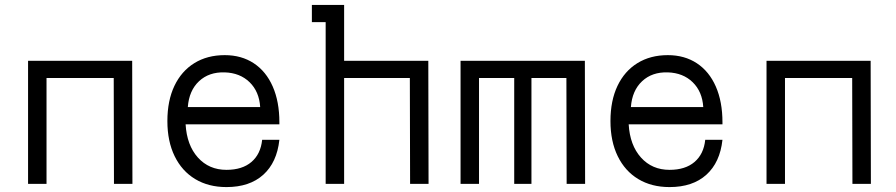

<svg xmlns="http://www.w3.org/2000/svg" viewBox="-20 -747 3640 780"><path d="M94 0V-500H517L518 0H443L442 -430H169V0Z M660 -255Q660 -338 688.5 -398Q717 -458 769.5 -490.5Q822 -523 893 -523Q961 -523 1011 -490Q1061 -457 1088 -395.5Q1115 -334 1115 -250V-242H734Q739 -157 784 -107Q829 -57 900 -57Q964 -57 1001.5 -89Q1039 -121 1045 -179H1115Q1105 -87 1049.5 -37Q994 13 900 13Q827 13 773 -19.5Q719 -52 689.5 -112.5Q660 -173 660 -255ZM893 -453Q829 -455 788.5 -417Q748 -379 743 -312H1037Q1033 -375 994 -413Q955 -451 893 -453Z M1378 -500H1720L1721 0H1646L1645 -430H1378V0H1303V-657H1247V-727H1378Z M1851 0V-500H2356L2357 0H2282L2281 -430H2139V0H2069V-430H1926V0Z M2460 -255Q2460 -338 2488.5 -398Q2517 -458 2569.5 -490.5Q2622 -523 2693 -523Q2761 -523 2811 -490Q2861 -457 2888 -395.5Q2915 -334 2915 -250V-242H2534Q2539 -157 2584 -107Q2629 -57 2700 -57Q2764 -57 2801.5 -89Q2839 -121 2845 -179H2915Q2905 -87 2849.5 -37Q2794 13 2700 13Q2627 13 2573 -19.5Q2519 -52 2489.5 -112.5Q2460 -173 2460 -255ZM2693 -453Q2629 -455 2588.5 -417Q2548 -379 2543 -312H2837Q2833 -375 2794 -413Q2755 -451 2693 -453Z M3094 0V-500H3517L3518 0H3443L3442 -430H3169V0Z"/></svg>

Font: Orbit
Style: Regular
Weight: 400
Designer: Sooun Cho
Foundry: JAMO
Version: Version 1.000; ttfautohint (v1.8.4.7-5d5b);gftools[0.9.29]